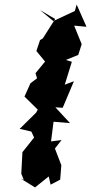

<svg xmlns="http://www.w3.org/2000/svg" viewBox="-20 -807 398 839"><path d="M201 0 243 -22 248 -85 220 -158 249 -195 203 -189 214 -275 286 -269 222 -338 254 -336 303 -452 263 -437 294 -537 268 -545 322 -567 337 -614 304 -695 358 -690 315 -787 307 -759 213 -715 155 -763 221 -724 167 -639 155 -632 139 -584 177 -538 135 -487 142 -465 113 -443 87 -385 145 -328 138 -315 66 -244 117 -232 129 -206 78 -142 73 -48 84 -21 70 -27 133 12 193 -36Z"/></svg>

Font: Asimov Aggro
Style: CondIt
Weight: 500
Designer: Google
Version: Version 2.000980; 2014